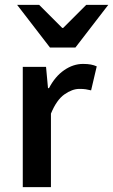

<svg xmlns="http://www.w3.org/2000/svg" viewBox="-20 -764 462 784"><path d="M73 0V-491H168L176 -404H180Q205 -452 242 -477.5Q279 -503 319 -503Q338 -503 351 -500.5Q364 -498 375 -493L352 -395Q340 -398 330 -399.5Q320 -401 304 -401Q275 -401 243 -378.5Q211 -356 188 -300V0ZM184 -570 50 -744H140L234 -650H238L332 -744H422L288 -570Z"/></svg>

Font: Mada SemiBold
Style: Regular
Weight: 600
Designer: Khaled Hosny
Version: Version 1.5